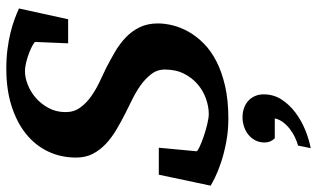

<svg xmlns="http://www.w3.org/2000/svg" viewBox="-223 -509 1004 608"><g transform="rotate(-90 279.0 -205.0)"><path d="M522 -491.2H445.8L450.2 -595.2Q450.2 -597.7 440.9 -603Q431.6 -608.4 417.5 -614Q403.3 -619.6 387 -623.8Q370.6 -627.9 356.9 -627.9Q337.4 -627.9 314.9 -619.1Q292.5 -610.4 273.2 -593.8Q253.9 -577.1 241 -553.2Q228 -529.3 228 -499Q228 -472.7 242.4 -452.9Q256.8 -433.1 278.1 -418.2Q299.3 -403.3 323.5 -391.8Q347.7 -380.4 367.2 -371.1Q394 -357.4 419.7 -342.3Q445.3 -327.1 465.1 -308.1Q484.9 -289.1 496.8 -264.4Q508.8 -239.7 508.8 -207Q508.8 -184.1 502.4 -158.9Q496.1 -133.8 481.9 -108.9Q467.8 -84 444.8 -61.3Q421.9 -38.6 388.4 -21.5Q355 -4.4 310.3 5.9Q265.6 16.1 208 16.1Q167 16.1 131.1 9Q95.2 2 67.1 -7.6Q39.1 -17.1 20.5 -26.4Q2 -35.6 -4.9 -40L29.8 -204.1H115.2L104 -85Q103.5 -82 117.2 -75.4Q130.9 -68.8 149.9 -62.3Q168.9 -55.7 189.2 -50.8Q209.5 -45.9 222.2 -45.9Q244.6 -45.9 269.5 -54.4Q294.4 -63 315.2 -80.3Q335.9 -97.7 349.4 -123.8Q362.8 -149.9 362.8 -185.1Q362.8 -209.5 347.9 -228.5Q333 -247.6 311.8 -262.5Q290.5 -277.3 266.4 -289.1Q242.2 -300.8 224.1 -310.1Q197.3 -323.7 172.1 -338.6Q147 -353.5 127.4 -371.8Q107.9 -390.1 95.9 -413.1Q84 -436 84 -465.8Q84 -514.2 103.3 -554.7Q122.6 -595.2 158.9 -624.5Q195.3 -653.8 247.3 -670.4Q299.3 -687 365.2 -687Q398.9 -687 427.2 -683.3Q455.6 -679.7 479.2 -673.8Q502.9 -668 522 -660.9Q541 -653.8 556.2 -647ZM284.2 127.9Q284.2 159.7 267.6 185.1Q251 210.4 225.6 229.2Q200.2 248 170.4 260Q140.6 272 113.8 276.9L122.1 236.8Q134.8 233.4 148.7 226.8Q162.6 220.2 174.8 210.7Q187 201.2 196 189.2Q205.1 177.2 208 163.1H145Q131.8 149.9 131.8 130.9Q131.8 114.3 138.7 101.3Q145.5 88.4 156.7 79.3Q168 70.3 182.4 65.7Q196.8 61 211.9 61Q227.1 61 240.5 65.7Q253.9 70.3 263.4 78.9Q272.9 87.4 278.6 99.9Q284.2 112.3 284.2 127.9Z"/></g></svg>

Font: Charis SIL Eur
Style: Bold Italic
Weight: 700
Italic angle: -11°
Foundry: SIL International
Version: Version 5.000